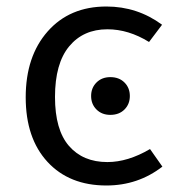

<svg xmlns="http://www.w3.org/2000/svg" viewBox="-20 -558 549 590"><path d="M307 -538Q402 -538 478 -482L438 -429Q375 -468 310 -468Q236 -468 192.5 -415.5Q149 -363 149 -260Q149 -159 192 -109.5Q235 -60 310 -60Q373 -60 441 -100L479 -46Q404 12 307 12Q193 12 126 -60.5Q59 -133 59 -259Q59 -385 126.5 -461.5Q194 -538 307 -538ZM319 -321Q346 -321 362.5 -304.5Q379 -288 379 -263Q379 -238 362.5 -221.5Q346 -205 319 -205Q293 -205 276.5 -221.5Q260 -238 260 -263Q260 -288 276.5 -304.5Q293 -321 319 -321Z"/></svg>

Font: FiraGO Book
Style: Regular
Weight: 350
Designer: bBox Type
Foundry: bBox Type GmbH
Version: Version 1.001;PS 001.001;hotconv 1.0.88;makeotf.lib2.5.64775